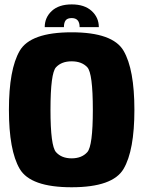

<svg xmlns="http://www.w3.org/2000/svg" viewBox="-20 -824 636 850"><path d="M297 5Q115 5 67.2 -76.5Q19.5 -158 19.5 -337.5Q19.5 -517 67.2 -599Q115 -681 297.2 -681Q479.5 -681 527.2 -599Q575 -517 575 -337.5Q575 -158 527.2 -76.5Q479.5 5 297 5ZM297 -123Q342 -123 366.5 -150.5Q391 -178 391 -337.5Q391 -500 366.5 -526.2Q342 -552.5 297 -552.5Q252.5 -552.5 228 -526.2Q203.5 -500 203.5 -337.5Q203.5 -178 228 -150.5Q252.5 -123 297 -123ZM297.5 -804.5Q354 -804.5 385.8 -775.5Q417.5 -746.5 417.5 -704H332.5Q332.5 -744 297.5 -744Q278.5 -744 270.8 -734Q263 -724 263 -704H178Q178 -746.5 209.2 -775.5Q240.5 -804.5 297.5 -804.5Z"/></svg>

Font: Anybody ExtraBold
Style: Regular
Weight: 800
Designer: Tyler Finck
Foundry: Etcetera Type Company
Version: Version 1.010; ttfautohint (v1.8.3) -l 8 -r 50 -G 200 -x 14 